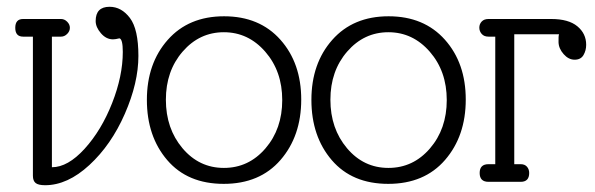

<svg xmlns="http://www.w3.org/2000/svg" viewBox="-20 -536 1753 566"><path d="M77 -428H48Q25 -428 25 -454Q25 -480 48 -480H160Q170 -480 178 -472Q186 -464 186 -454Q186 -444 178 -436Q170 -428 160 -428H133V-43Q180 -43 229.5 -97.5Q279 -152 310.5 -232Q342 -312 342 -383Q342 -421 332 -423Q320 -420 313 -420Q293 -420 277.5 -438Q262 -456 262 -474Q262 -516 303 -516Q338 -516 363 -483Q388 -450 388 -371Q388 -292 348 -200.5Q308 -109 243.5 -49.5Q179 10 113 10Q93 10 85 3.5Q77 -3 77 -18Z M413 -241.5Q413 -349 474.5 -418.5Q536 -488 640.5 -488Q745 -488 806.5 -419Q868 -350 868 -242.5Q868 -135 807 -64.5Q746 6 639.5 6Q533 6 473 -64Q413 -134 413 -241.5ZM518 -99Q567 -41 640 -41Q713 -41 762.5 -98.5Q812 -156 812 -241Q812 -326 762 -383.5Q712 -441 640 -441Q568 -441 518.5 -384Q469 -327 469 -242Q469 -157 518 -99Z M898 -241.5Q898 -349 959.5 -418.5Q1021 -488 1125.5 -488Q1230 -488 1291.5 -419Q1353 -350 1353 -242.5Q1353 -135 1292 -64.5Q1231 6 1124.5 6Q1018 6 958 -64Q898 -134 898 -241.5ZM1003 -99Q1052 -41 1125 -41Q1198 -41 1247.5 -98.5Q1297 -156 1297 -241Q1297 -326 1247 -383.5Q1197 -441 1125 -441Q1053 -441 1003.5 -384Q954 -327 954 -242Q954 -157 1003 -99Z M1496 -435V-52H1515Q1527 -52 1533.5 -44.5Q1540 -37 1540 -26Q1540 0 1515 0H1420Q1394 0 1394 -26Q1394 -52 1420 -52H1440V-428H1420Q1407 -428 1400 -436Q1393 -444 1393 -454.5Q1393 -465 1400 -472.5Q1407 -480 1420 -480H1605Q1656 -480 1682 -458.5Q1708 -437 1708 -404Q1708 -387 1700 -373.5Q1692 -360 1674 -360Q1656 -360 1641.5 -376.5Q1627 -393 1626.5 -411.5Q1626 -430 1628 -435Z"/></svg>

Font: Glass Antiqua
Style: Regular
Weight: 400
Version: 1.001